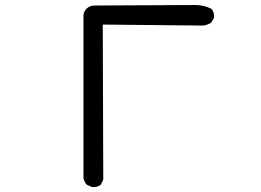

<svg xmlns="http://www.w3.org/2000/svg" viewBox="-20 -721 1040 766"><path d="M347 25 326 16Q314 2 313 -14V-660Q314 -676 326.5 -687.5Q339 -699 358 -699L759 -701Q794 -701 823 -686Q836 -672 834 -650L823 -631Q808 -621 790 -619L390 -623L392 -4L382 16Q368 27 347 25Z"/></svg>

Font: Kosefont JP
Style: Regular
Weight: 400
Designer: Nozomi Seto 瀬戸のぞみ
Version: Version 3.00;June 19, 2020